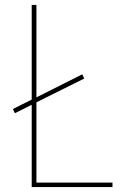

<svg xmlns="http://www.w3.org/2000/svg" viewBox="-20 -755 540 775"><path d="M108 0V-332L40 -298L32 -315L108 -353V-735H127V-362L312 -455L320 -438L127 -342V-18H434V0Z"/></svg>

Font: Iosevka SS18 Thin
Style: Regular
Weight: 100
Monospace: yes
Designer: Belleve Invis
Foundry: Belleve Invis
Version: Version 25.1.1; ttfautohint (v1.8.4)